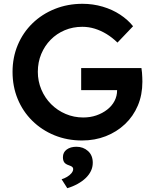

<svg xmlns="http://www.w3.org/2000/svg" viewBox="-20 -729 811 1010"><path d="M46 -351Q46 -427 73.5 -492.5Q101 -558 151 -606.5Q201 -655 268.5 -682Q336 -709 414 -709Q469 -709 520 -694Q571 -679 612 -652Q653 -625 680 -591L598 -505Q570 -532 540.5 -550Q511 -568 479 -578Q447 -588 413 -588Q363 -588 320.5 -570Q278 -552 246.5 -520Q215 -488 197 -445Q179 -402 179 -351Q179 -302 197.5 -258Q216 -214 249 -181Q282 -148 325.5 -129.5Q369 -111 418 -111Q455 -111 487 -122Q519 -133 544 -152.5Q569 -172 582.5 -198Q596 -224 596 -254V-276L614 -255H407V-371H724Q726 -360 727 -346.5Q728 -333 728.5 -320.5Q729 -308 729 -299Q729 -230 705 -173.5Q681 -117 637.5 -76Q594 -35 536.5 -12.5Q479 10 412 10Q333 10 266 -17.5Q199 -45 149.5 -94Q100 -143 73 -208.5Q46 -274 46 -351ZM304 214Q318 210 332.5 201.5Q347 193 356 182Q365 171 365 160Q365 154 360.5 149.5Q356 145 344 141Q325 135 318 125Q311 115 311 98Q311 72 331 57.5Q351 43 382 43Q418 43 443 65.5Q468 88 468 127Q468 150 458.5 170Q449 190 431.5 207Q414 224 389 238Q364 252 334 261Z"/></svg>

Font: Mach Medium
Style: Regular
Weight: 500
Version: Version 1.002